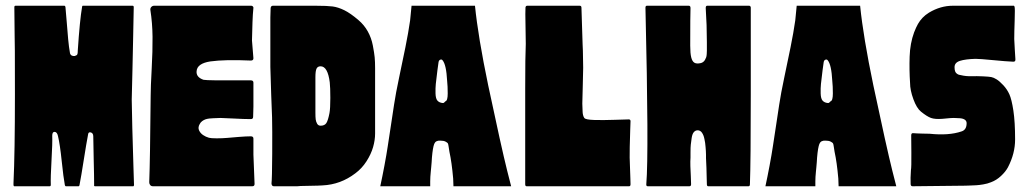

<svg xmlns="http://www.w3.org/2000/svg" viewBox="-20 -649 3586 669"><path d="M439 -302Q439 -277 441 -203.5Q443 -130 445 -66.5Q447 -3 447 -5Q447 0 444 0H311Q307 0 308 -5Q308 -36 306.5 -93Q305 -150 305 -174Q305 -186 295 -188Q288 -189 287 -181Q281 -150 272 -92.5Q263 -35 257 -4Q256 0 254 0H210Q207 0 206 -4Q201 -30 195 -88Q189 -146 182 -175Q179 -189 170.5 -189.5Q162 -190 162 -176Q163 -151 159.5 -90.5Q156 -30 157 -5Q157 0 153 0H30Q27 0 27 -5V-11Q32 -117 32 -319Q32 -521 31 -525Q30 -579 30 -622Q30 -623 30 -624Q30 -629 34 -629H204Q207 -629 208 -625Q210 -605 212.5 -572.5Q215 -540 217.5 -512.5Q220 -485 224 -463Q226 -457 231 -455Q236 -453 241 -454Q242 -455 243 -455Q246 -456 247.5 -457Q249 -458 250 -461.5Q251 -465 251 -473Q258 -579 266 -625Q266 -629 269 -629H442Q446 -629 446 -624Q445 -579 444 -521.5Q443 -464 441.5 -405Q440 -346 439 -302Z M863 -166Q863 -126 863 -110L867 -8Q867 0 859 0H513Q507 0 503.5 -4Q500 -8 500 -14Q503 -91 505 -316Q505 -345 508.5 -408.5Q512 -472 511.5 -520.5Q511 -569 504 -614Q503 -620 507 -624.5Q511 -629 517 -629H855Q861 -629 863 -623V-622Q863 -621 861 -598Q860 -589 858 -508L863 -446Q863 -438 854 -438Q763 -442 713 -435Q667 -428 665 -401Q663 -380 689 -371Q699 -368 854 -369Q863 -369 863 -361V-278Q863 -270 862.5 -259Q862 -248 862 -242Q862 -234 854 -234Q830 -234 794.5 -236Q759 -238 748 -238Q744 -238 736 -237.5Q728 -237 722.5 -237Q717 -237 709 -236Q701 -235 695.5 -233Q690 -231 684.5 -227Q679 -223 676 -217Q669 -205 673.5 -195Q678 -185 687.5 -178.5Q697 -172 708 -169Q715 -167 735 -167Q755 -167 771.5 -168.5Q788 -170 813 -172Q838 -174 854 -174Q863 -174 863 -166Z M1287 -184Q1287 -161 1280 -136.5Q1273 -112 1257 -87Q1241 -62 1218 -45Q1167 -6 1104 -3Q1094 -2 1056 -1.5Q1018 -1 1016 0H934Q930 0 928 -3Q926 -6 926 -10Q928 -26 928.5 -113.5Q929 -201 928 -240Q927 -254 925 -318Q923 -382 922 -416V-588Q922 -599 923 -621Q924 -629 931 -629H1059H1060H1061H1062H1063H1064H1065H1066H1067H1068H1069H1070H1071H1080Q1120 -629 1139 -626.5Q1158 -624 1179.5 -613.5Q1201 -603 1229 -579Q1249 -562 1261.5 -539.5Q1274 -517 1279 -491Q1284 -465 1285.5 -449.5Q1287 -434 1287 -411Q1287 -406 1287 -404Q1287 -379 1287 -342Q1287 -305 1287 -246.5Q1287 -188 1287 -184ZM1128 -255Q1131 -271 1131 -307.5Q1131 -344 1129 -362Q1122 -418 1097 -418Q1087 -418 1083 -410Q1079 -402 1079 -380V-256Q1079 -241 1080 -233Q1081 -225 1085 -218Q1089 -211 1097 -211Q1111 -211 1117 -220Q1123 -229 1128 -255Z M1747 -55Q1755 -24 1761 0H1560Q1559 -22 1559 -27Q1554 -84 1546 -120Q1545 -125 1543.5 -136Q1542 -147 1540.5 -149.5Q1539 -152 1532.5 -155.5Q1526 -159 1514 -159Q1498 -160 1493 -147.5Q1488 -135 1485 -100Q1485 -97 1484 -84Q1483 -71 1482.5 -66.5Q1482 -62 1481 -51Q1480 -40 1479.5 -33Q1479 -26 1479 -17Q1479 -8 1479 0H1305Q1312 -32 1319.5 -72Q1327 -112 1331 -139Q1335 -166 1342.5 -214.5Q1350 -263 1353 -284Q1359 -324 1370.5 -378Q1382 -432 1392.5 -484Q1403 -536 1409 -578Q1412 -604 1414 -629H1635Q1646 -520 1681 -352Q1727 -135 1747 -55ZM1508 -432Q1507 -422 1504 -403Q1500 -371 1498.5 -356.5Q1497 -342 1497.5 -323.5Q1498 -305 1504.5 -298Q1511 -291 1523 -290Q1524 -290 1524 -290Q1526 -290 1528.5 -292.5Q1531 -295 1532 -296Q1540 -298 1540 -323.5Q1540 -349 1538 -367Q1535 -424 1522 -439Q1519 -443 1514 -441Q1509 -439 1508 -432Z M2174 -100Q2174 -93 2175 -69.5Q2176 -46 2176.5 -26.5Q2177 -7 2177 -7Q2177 0 2172 0H1815Q1810 0 1810 -7V-23Q1810 -24 1810 -24Q1810 -26 1810 -28V-340Q1810 -455 1812 -496Q1812 -531 1811 -565Q1810 -605 1811 -623Q1812 -629 1817 -629H2000Q2006 -629 2006 -622Q2006 -608 2010 -495Q2011 -491 2012 -413Q2012 -399 2010.5 -347Q2009 -295 2009 -288Q2009 -282 2009.5 -274.5Q2010 -267 2010 -261Q2010 -255 2011.5 -248.5Q2013 -242 2016 -238Q2020 -232 2050 -231Q2080 -230 2121.5 -231.5Q2163 -233 2172 -233Q2177 -232 2177 -227Q2177 -226 2176 -199Q2175 -172 2175 -164Q2174 -141 2174 -100Z M2596 -623Q2596 -623 2596 -569.5Q2596 -516 2596 -440Q2596 -364 2596 -322Q2596 -83 2593 -7Q2593 0 2588 0H2448Q2443 0 2443 -7Q2443 -8 2442.5 -25Q2442 -42 2441.5 -64Q2441 -86 2440 -98Q2440 -101 2440 -109.5Q2440 -118 2439.5 -123Q2439 -128 2438.5 -136.5Q2438 -145 2437 -151Q2436 -157 2434.5 -164.5Q2433 -172 2431 -177Q2429 -182 2426 -186.5Q2423 -191 2419 -193Q2415 -195 2411 -195Q2403 -195 2397.5 -188.5Q2392 -182 2390 -168Q2388 -154 2387 -145Q2386 -136 2386 -118.5Q2386 -101 2386 -100Q2385 -87 2385.5 -70.5Q2386 -54 2387 -37Q2388 -20 2388 -7Q2388 0 2382 0H2237Q2231 0 2232 -8Q2241 -116 2229 -622Q2229 -629 2234 -629H2380Q2386 -629 2386 -621Q2385 -597 2385 -490Q2385 -463 2388.5 -449Q2392 -435 2399.5 -430.5Q2407 -426 2421 -429Q2426 -430 2430 -433Q2434 -436 2436.5 -440.5Q2439 -445 2440.5 -449Q2442 -453 2442.5 -460.5Q2443 -468 2443 -472.5Q2443 -477 2443 -487Q2443 -497 2443 -502Q2443 -562 2439 -621Q2439 -629 2444 -629H2590Q2595 -629 2596 -623Z M3089 -55Q3097 -24 3103 0H2902Q2901 -22 2901 -27Q2896 -84 2888 -120Q2887 -125 2885.5 -136Q2884 -147 2882.5 -149.5Q2881 -152 2874.5 -155.5Q2868 -159 2856 -159Q2840 -160 2835 -147.5Q2830 -135 2827 -100Q2827 -97 2826 -84Q2825 -71 2824.5 -66.5Q2824 -62 2823 -51Q2822 -40 2821.5 -33Q2821 -26 2821 -17Q2821 -8 2821 0H2647Q2654 -32 2661.5 -72Q2669 -112 2673 -139Q2677 -166 2684.5 -214.5Q2692 -263 2695 -284Q2701 -324 2712.5 -378Q2724 -432 2734.5 -484Q2745 -536 2751 -578Q2754 -604 2756 -629H2977Q2988 -520 3023 -352Q3069 -135 3089 -55ZM2850 -432Q2849 -422 2846 -403Q2842 -371 2840.5 -356.5Q2839 -342 2839.5 -323.5Q2840 -305 2846.5 -298Q2853 -291 2865 -290Q2866 -290 2866 -290Q2868 -290 2870.5 -292.5Q2873 -295 2874 -296Q2882 -298 2882 -323.5Q2882 -349 2880 -367Q2877 -424 2864 -439Q2861 -443 2856 -441Q2851 -439 2850 -432Z M3513 -629Q3514 -627 3515 -626Q3517 -621 3515.5 -578.5Q3514 -536 3514 -513Q3514 -504 3516 -475Q3518 -446 3518 -443Q3519 -434 3511 -434Q3486 -435 3440 -439.5Q3394 -444 3379 -444Q3344 -443 3325 -437Q3306 -431 3306 -415Q3306 -406 3308 -400.5Q3310 -395 3314.5 -392Q3319 -389 3321.5 -388.5Q3324 -388 3329 -387Q3345 -383 3364.5 -383.5Q3384 -384 3405 -383Q3426 -382 3434 -380.5Q3442 -379 3452.5 -372.5Q3463 -366 3476 -352Q3489 -338 3497 -320.5Q3505 -303 3511 -263.5Q3517 -224 3517 -163Q3517 -114 3492 -66Q3484 -51 3468 -36Q3452 -21 3433 -14Q3421 -9 3406 -6.5Q3391 -4 3381.5 -3.5Q3372 -3 3358 -2.5Q3344 -2 3343 -2L3160 0Q3153 0 3153 -8Q3152 -27 3154 -56Q3156 -65 3155.5 -116.5Q3155 -168 3155 -177Q3155 -186 3162 -185Q3172 -184 3194.5 -183.5Q3217 -183 3219 -183Q3286 -176 3330 -191Q3347 -196 3348 -217Q3349 -226 3343 -231Q3337 -236 3325 -237Q3313 -238 3303.5 -238Q3294 -238 3280 -236.5Q3266 -235 3264 -235Q3238 -233 3224 -238Q3210 -243 3189 -260Q3174 -272 3162.5 -303.5Q3151 -335 3151 -360Q3148 -405 3149.5 -451.5Q3151 -498 3165 -536Q3172 -554 3178.5 -565.5Q3185 -577 3194.5 -587Q3204 -597 3217 -605Q3257 -629 3300 -629Z"/></svg>

Font: Cubao Free Narrow
Style: Narrow
Weight: 400
Width: 3
Designer: Aaron Amar
Version: Version 001.001